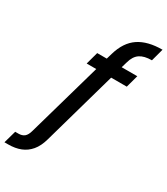

<svg xmlns="http://www.w3.org/2000/svg" viewBox="-376 -871 1028 1182"><g transform="rotate(30 138.0 -280.0)"><path d="M-141 210 -116 121H-93Q-67 121 -51 108Q-35 95 -26 61L123 -463H55L79 -551H147L159 -592Q186 -685 249 -727.5Q312 -770 417 -770L393 -681Q339 -681 308.5 -660.5Q278 -640 265 -592L253 -551H364L340 -463H229L81 61Q66 115 38.5 147.5Q11 180 -27 195Q-65 210 -115 210Z"/></g></svg>

Font: Rethink Sans Medium
Style: Italic
Weight: 500
Italic angle: -10°
Designer: The Rethink Sans project authors (Hans Thiessen). DM Sans designed by Colophon Foundry.
Foundry: Rethink Communications LLC
Version: Version 1.001